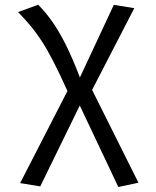

<svg xmlns="http://www.w3.org/2000/svg" viewBox="-20 -556 640 787"><path d="M136.5 -536.5Q168 -505 195.2 -466Q222.5 -427 249.8 -372.5Q277 -318 307.5 -238.5L357.5 -187.5L547.5 193L465 210.5L307 -123.5L256.5 -183Q224 -255 198.5 -304.5Q173 -354 150.2 -388.8Q127.5 -423.5 104.5 -451Q81.5 -478.5 54 -506.5ZM446.5 -536 530.5 -522.5 357.5 -187.5 307 -123.5 145 208 62.5 194.5 256.5 -183 307.5 -238.5Z"/></svg>

Font: Fast_Mono
Style: Regular
Weight: 400
Monospace: yes
Designer: Carrois Corporate, Edenspiekermann AG, Nikita Prokopov
Foundry: Carrois Corporate, Edenspiekermann AG, Nikita Prokopov
Version: Version 5.002